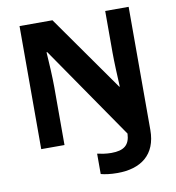

<svg xmlns="http://www.w3.org/2000/svg" viewBox="-97 -801 1007 1097"><g transform="rotate(-10 406.5 -252.0)"><path d="M496 210C631 210 723 145 723 0V-714H587V-471C587 -422 591 -330 594 -274H591L281 -714H90V0H225V-336C225 -389 220 -484 216 -540H220L591 -2C588 64 555 91 481 91C450 91 424 86 400 81V199C422 205 454 210 496 210Z"/></g></svg>

Font: Noto Traditional Nushu
Style: Bold
Weight: 700
Designer: LIU Zhao
Foundry: LiuZhao Studio
Version: Version 2.003